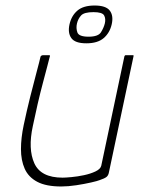

<svg xmlns="http://www.w3.org/2000/svg" viewBox="-20 -672 535 696"><path d="M202 4Q147 4 115 -13Q83 -30 69.5 -60.5Q56 -91 56 -131.5Q56 -172 66 -219Q77 -271 89.5 -321Q102 -371 112.5 -410Q123 -449 127 -467Q129 -470 131.5 -471Q134 -472 138 -472H155Q160 -472 161 -471Q162 -470 160 -465Q158 -457 151.5 -432Q145 -407 135.5 -371.5Q126 -336 116.5 -295Q107 -254 99 -215Q81 -132 104.5 -80Q128 -28 207 -28Q217 -28 239 -30Q261 -32 284.5 -37Q308 -42 326 -50.5Q344 -59 347 -71L431 -468Q432 -470 433 -471Q434 -472 435 -472H461Q463 -472 464 -471Q465 -470 464 -468L375 -48Q373 -36 366 -30.5Q359 -25 341 -19Q334 -16 310 -10.5Q286 -5 256.5 -0.5Q227 4 202 4ZM385 -584Q378 -553 356 -534Q334 -515 293 -515Q252 -515 238.5 -534Q225 -553 232 -584Q239 -615 260.5 -633.5Q282 -652 323 -652Q364 -652 378 -633.5Q392 -615 385 -584ZM360 -587Q364 -604 357.5 -616Q351 -628 319 -628Q285 -628 274 -616Q263 -604 259 -587Q255 -570 260.5 -554.5Q266 -539 301 -539Q336 -539 346 -555Q356 -571 360 -587Z"/></svg>

Font: Glory Thin Thin
Style: Italic
Weight: 250
Italic angle: -12°
Version: Version 1.011